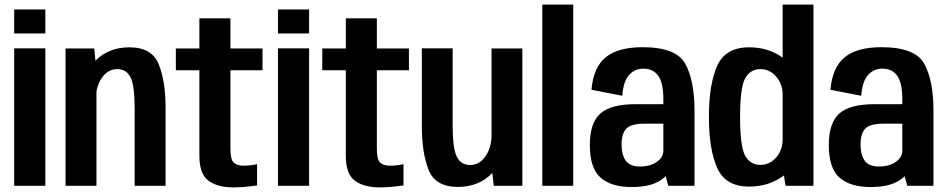

<svg xmlns="http://www.w3.org/2000/svg" viewBox="-20 -805 4105 832"><path d="M41.5 0V-595.5H176.5V0ZM41.5 -764H176.5V-660H41.5Z M264 0V-595H388.5L393.5 -542Q451 -600 541 -600Q638 -600 667.8 -526.5Q697.5 -453 697.5 -338V0H563.5V-333.5Q563.5 -435 545.5 -470.2Q527.5 -505.5 488 -505.5Q448 -505.5 421.5 -468Q404 -443 398 -408.5V0Z M990 7Q923 7 883.5 -21.8Q844 -50.5 844 -130V-500.5H742V-595H844V-725.5H978.5V-595H1117.5V-500.5H978.5V-159Q978.5 -114 992.8 -100.5Q1007 -87 1036 -87Q1063 -87 1094 -93.5V-1.5Q1037 7 990 7Z M1184.5 0V-595.5H1319.5V0ZM1184.5 -764H1319.5V-660H1184.5Z M1624.5 7Q1557.5 7 1518 -21.8Q1478.5 -50.5 1478.5 -130V-500.5H1376.5V-595H1478.5V-725.5H1613V-595H1752V-500.5H1613V-159Q1613 -114 1627.2 -100.5Q1641.5 -87 1670.5 -87Q1697.5 -87 1728.5 -93.5V-1.5Q1671.5 7 1624.5 7Z M2119.5 0 2113.5 -55.5Q2055.5 5 1964 5Q1867 5 1837.5 -68.5Q1808 -142 1808 -257.5V-595.5H1941.5V-261.5Q1941.5 -160.5 1959.8 -125.2Q1978 -90 2017 -90Q2057.5 -90 2083.5 -127.5Q2107 -160.5 2110 -210.5V-595H2243.5V0Z M2330 0V-785H2464V0Z M2876 0 2864.5 -41.5Q2860 -37 2855 -33Q2810 5.5 2717 5.5Q2629.5 5.5 2582.8 -35Q2536 -75.5 2536 -177Q2536 -272 2581.2 -312.8Q2626.5 -353.5 2733.5 -353.5H2854.5V-375Q2854.5 -445.5 2832.5 -476.5Q2810.5 -507.5 2768 -507.5Q2730 -507.5 2705.5 -479.5Q2681 -451.5 2676.5 -390L2543 -416Q2551.5 -513.5 2605 -557Q2658.5 -600.5 2764.5 -600.5Q2910.5 -600.5 2950 -527.8Q2989.5 -455 2989.5 -327V0ZM2854.5 -152.5V-269H2771.5Q2713.5 -269 2693.5 -247Q2673.5 -225 2673.5 -179Q2673.5 -133.5 2691.8 -108.5Q2710 -83.5 2753 -83.5Q2798 -83.5 2826.2 -103.5Q2854.5 -123.5 2854.5 -152.5Z M3384 0 3377 -45Q3374 -42.5 3370.5 -40Q3309 3.5 3226 3.5Q3124 3.5 3088 -76.8Q3052 -157 3052 -299Q3052 -440.5 3088 -520.2Q3124 -600 3226 -600Q3309 -600 3370.5 -556Q3371 -556 3371.5 -555.5V-785H3505V0ZM3371.5 -195.5V-401Q3369 -443.5 3343.5 -473Q3315.5 -505.5 3275 -505.5Q3232 -505.5 3209.5 -466.2Q3187 -427 3187 -298.5Q3187 -168.5 3209.5 -129.5Q3232 -90.5 3275 -90.5Q3315.5 -90.5 3343.5 -123Q3369 -152 3371.5 -195.5Z M3911.5 0 3900 -41.5Q3895.5 -37 3890.5 -33Q3845.5 5.5 3752.5 5.5Q3665 5.5 3618.2 -35Q3571.5 -75.5 3571.5 -177Q3571.5 -272 3616.8 -312.8Q3662 -353.5 3769 -353.5H3890V-375Q3890 -445.5 3868 -476.5Q3846 -507.5 3803.5 -507.5Q3765.5 -507.5 3741 -479.5Q3716.5 -451.5 3712 -390L3578.5 -416Q3587 -513.5 3640.5 -557Q3694 -600.5 3800 -600.5Q3946 -600.5 3985.5 -527.8Q4025 -455 4025 -327V0ZM3890 -152.5V-269H3807Q3749 -269 3729 -247Q3709 -225 3709 -179Q3709 -133.5 3727.2 -108.5Q3745.5 -83.5 3788.5 -83.5Q3833.5 -83.5 3861.8 -103.5Q3890 -123.5 3890 -152.5Z"/></svg>

Font: Anybody SemiBold
Style: Regular
Weight: 600
Designer: Tyler Finck
Foundry: Etcetera Type Company
Version: Version 1.010; ttfautohint (v1.8.3) -l 8 -r 50 -G 200 -x 14 